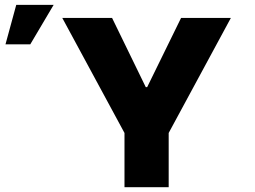

<svg xmlns="http://www.w3.org/2000/svg" viewBox="-20 -782 1064 802"><path d="M448.2 -707 588.9 -418H594.7L736.3 -707H944.3L684.6 -226.6V0H500V-226.6L240.2 -707ZM47.9 -761.7H204.1L106.4 -596.7H2.9Z"/></svg>

Font: Pretendard Std Black
Style: Regular
Weight: 900
Designer: Base glyphs from Inter by Rasmus Andersson; Hangeul glyphs from Noto Sans CJK(Source Han Sans) by Jang Soo-young and Kan
Foundry: Kil Hyung-jin
Version: Version 1.309